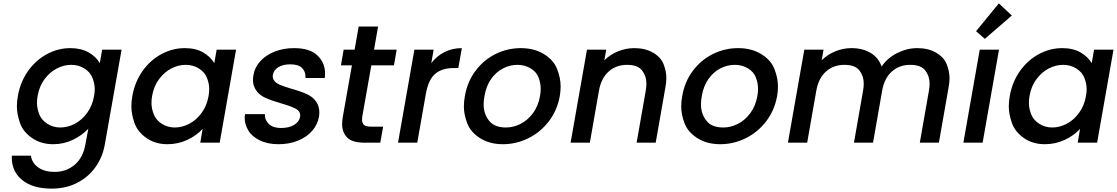

<svg xmlns="http://www.w3.org/2000/svg" viewBox="-20 -845 6614 1137"><path d="M396 -560Q460 -560 505 -534.5Q550 -509 571 -471L585 -551H700L601 9Q588 85 545.5 144.5Q503 204 436.5 238Q370 272 286 272Q174 272 112 221.5Q50 171 50 90Q50 83 50 77H163Q169 120 206.5 146.5Q244 173 303 173Q372 173 422 131Q472 89 486 9L503 -83Q467 -44 412.5 -17.5Q358 9 295 9Q223 9 170 -27.5Q117 -64 98.5 -116.5Q80 -169 80 -215Q80 -245 86 -278Q101 -361 146.5 -425Q192 -489 258 -524.5Q324 -560 396 -560ZM537 -276Q541 -298 541 -318Q541 -349 528 -383Q515 -417 480.5 -439Q446 -461 402 -461Q358 -461 316.5 -439.5Q275 -418 244 -376.5Q213 -335 203 -278Q199 -256 199 -236Q199 -204 212 -169.5Q225 -135 259.5 -112.5Q294 -90 337 -90Q381 -90 423 -112Q465 -134 496 -176.5Q527 -219 537 -276Z M764 -278Q779 -361 824.5 -425Q870 -489 936 -524.5Q1002 -560 1074 -560Q1139 -560 1183 -534.5Q1227 -509 1249 -471L1263 -551H1378L1281 0H1166L1180 -82Q1145 -43 1090 -17Q1035 9 971 9Q900 9 847.5 -27.5Q795 -64 776.5 -116.5Q758 -169 758 -215Q758 -245 764 -278ZM1215 -276Q1219 -298 1219 -318Q1219 -349 1206 -383Q1193 -417 1158.5 -439Q1124 -461 1080 -461Q1036 -461 994.5 -439.5Q953 -418 922 -376.5Q891 -335 881 -278Q877 -256 877 -236Q877 -204 890 -169.5Q903 -135 937.5 -112.5Q972 -90 1015 -90Q1059 -90 1101 -112Q1143 -134 1174 -176.5Q1205 -219 1215 -276Z M1629 9Q1564 9 1517 -14.5Q1470 -38 1449.5 -74Q1429 -110 1429 -146Q1429 -157 1431 -169H1549Q1549 -165 1549 -162Q1549 -132 1573.5 -109.5Q1598 -87 1644 -87Q1692 -87 1722 -105.5Q1752 -124 1757 -153Q1758 -158 1758 -162Q1758 -186 1733.5 -200Q1709 -214 1648 -232Q1589 -249 1553 -265Q1517 -281 1497.5 -309Q1478 -337 1478 -370Q1478 -385 1481 -401Q1488 -445 1520.5 -481.5Q1553 -518 1605.5 -539Q1658 -560 1721 -560Q1815 -560 1860 -516.5Q1905 -473 1905 -410Q1905 -397 1903 -383H1789Q1789 -387 1789 -391Q1789 -423 1767.5 -443.5Q1746 -464 1700 -464Q1655 -464 1628 -447Q1601 -430 1596 -402Q1595 -397 1595 -392Q1595 -377 1607 -363.5Q1619 -350 1640.5 -341.5Q1662 -333 1704 -320Q1762 -304 1797.5 -287.5Q1833 -271 1852 -243.5Q1871 -216 1871 -181Q1871 -168 1869 -154Q1861 -107 1828.5 -70Q1796 -33 1744.5 -12Q1693 9 1629 9Z M2179 -458 2125 -153Q2124 -144 2124 -136Q2124 -118 2134 -106.5Q2144 -95 2179 -95H2249L2232 0H2142Q2065 0 2035.5 -31Q2006 -62 2006 -110Q2006 -130 2010 -153L2064 -458H1999L2015 -551H2080L2104 -688H2219L2195 -551H2329L2313 -458Z M2534 -471Q2566 -513 2612 -536.5Q2658 -560 2715 -560L2694 -442H2665Q2598 -442 2557.5 -408Q2517 -374 2502 -290L2451 0H2337L2434 -551H2548Z M2958 9Q2880 9 2823.5 -26.5Q2767 -62 2747 -114.5Q2727 -167 2727 -214Q2727 -244 2733 -276Q2747 -360 2795.5 -425Q2844 -490 2914.5 -525Q2985 -560 3064 -560Q3143 -560 3200.5 -525Q3258 -490 3279 -436.5Q3300 -383 3300 -333Q3300 -306 3295 -276Q3280 -192 3230.5 -127Q3181 -62 3109 -26.5Q3037 9 2958 9ZM2976 -90Q3020 -90 3062 -111Q3104 -132 3135.5 -174Q3167 -216 3178 -276Q3182 -300 3182 -320Q3182 -352 3169.5 -385.5Q3157 -419 3122.5 -440Q3088 -461 3044 -461Q3000 -461 2959 -440Q2918 -419 2888.5 -377.5Q2859 -336 2849 -276Q2844 -249 2844 -226Q2844 -172 2875.5 -131Q2907 -90 2976 -90Z M3736 -560Q3801 -560 3847.5 -533Q3894 -506 3910 -464Q3926 -422 3926 -383Q3926 -356 3920 -325L3863 0H3750L3804 -308Q3808 -330 3808 -350Q3808 -394 3782.5 -427.5Q3757 -461 3693 -461Q3629 -461 3584.5 -421.5Q3540 -382 3527 -308L3473 0H3359L3456 -551H3570L3559 -488Q3593 -522 3640 -541Q3687 -560 3736 -560Z M4245 9Q4167 9 4110.5 -26.5Q4054 -62 4034 -114.5Q4014 -167 4014 -214Q4014 -244 4020 -276Q4034 -360 4082.5 -425Q4131 -490 4201.5 -525Q4272 -560 4351 -560Q4430 -560 4487.5 -525Q4545 -490 4566 -436.5Q4587 -383 4587 -333Q4587 -306 4582 -276Q4567 -192 4517.5 -127Q4468 -62 4396 -26.5Q4324 9 4245 9ZM4263 -90Q4307 -90 4349 -111Q4391 -132 4422.5 -174Q4454 -216 4465 -276Q4469 -300 4469 -320Q4469 -352 4456.5 -385.5Q4444 -419 4409.5 -440Q4375 -461 4331 -461Q4287 -461 4246 -440Q4205 -419 4175.5 -377.5Q4146 -336 4136 -276Q4131 -249 4131 -226Q4131 -172 4162.5 -131Q4194 -90 4263 -90Z M5412 -560Q5477 -560 5523.5 -533Q5570 -506 5586.5 -464Q5603 -422 5603 -382Q5603 -355 5597 -325L5540 0H5427L5481 -308Q5485 -330 5485 -350Q5485 -394 5459.5 -427.5Q5434 -461 5370 -461Q5306 -461 5261.5 -421.5Q5217 -382 5204 -308L5150 0H5037L5091 -308Q5095 -330 5095 -350Q5095 -394 5069.5 -427.5Q5044 -461 4980 -461Q4916 -461 4871.5 -421.5Q4827 -382 4814 -308L4760 0H4646L4743 -551H4857L4846 -488Q4880 -522 4926.5 -541Q4973 -560 5022 -560Q5088 -560 5135 -532Q5182 -504 5201 -451Q5234 -501 5292.5 -530.5Q5351 -560 5412 -560Z M5760 -660 5895 -825 5972 -753 5812 -615ZM5896 -551 5799 0H5685L5782 -551Z M5960 -278Q5975 -361 6020.5 -425Q6066 -489 6132 -524.5Q6198 -560 6270 -560Q6335 -560 6379 -534.5Q6423 -509 6445 -471L6459 -551H6574L6477 0H6362L6376 -82Q6341 -43 6286 -17Q6231 9 6167 9Q6096 9 6043.5 -27.5Q5991 -64 5972.5 -116.5Q5954 -169 5954 -215Q5954 -245 5960 -278ZM6411 -276Q6415 -298 6415 -318Q6415 -349 6402 -383Q6389 -417 6354.5 -439Q6320 -461 6276 -461Q6232 -461 6190.5 -439.5Q6149 -418 6118 -376.5Q6087 -335 6077 -278Q6073 -256 6073 -236Q6073 -204 6086 -169.5Q6099 -135 6133.5 -112.5Q6168 -90 6211 -90Q6255 -90 6297 -112Q6339 -134 6370 -176.5Q6401 -219 6411 -276Z"/></svg>

Font: Fz Poppins Med
Style: Italic
Weight: 500
Italic angle: -10°
Designer: Ninad Kale (Devanagari), Jonny Pinhorn (Latin)
Foundry: Indian Type Foundry
Version: Vit hóa bi Vntype.Com & FontZin.Com